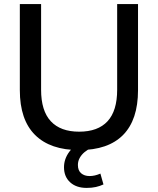

<svg xmlns="http://www.w3.org/2000/svg" viewBox="-20 -725 773 939"><path d="M367 9Q226 9 151.5 -65Q77 -139 77 -284V-705H181V-286Q181 -183 228.5 -132Q276 -81 367 -81Q459 -81 506 -132Q553 -183 553 -286V-705H655V-284Q655 -139 582 -65Q509 9 367 9ZM404 194Q353 194 323 166.5Q293 139 293 93Q293 52 319.5 16.5Q346 -19 392 -39L424 0Q408 7 393.5 19Q379 31 370 47Q361 63 361 82Q361 109 377 122.5Q393 136 418 136Q431 136 444 133Q457 130 471 124L486 177Q469 185 449 189.5Q429 194 404 194Z"/></svg>

Font: Nunito Sans 12pt ExtraLight 12pt SemiBold
Style: Regular
Weight: 600
Version: Version 3.101;gftools[0.9.27]